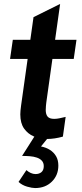

<svg xmlns="http://www.w3.org/2000/svg" viewBox="-20 -695 414 974"><path d="M219 10Q182 10 151.5 -3Q121 -16 102 -43Q83 -70 83 -115Q83 -124 84 -134Q85 -144 87 -160L150 -608L285 -675L215 -176Q214 -167 213 -157Q212 -147 212 -137Q212 -115 221.5 -103.5Q231 -92 255 -92Q268 -92 282 -95Q296 -98 313 -102L299 -2Q278 4 257.5 7Q237 10 219 10ZM31 -396 45 -493H368L354 -396ZM158 259Q143 259 118 252Q93 245 74 228L114 168Q124 177 136 182.5Q148 188 160 188Q179 188 190.5 178Q202 168 202 148Q202 131 192.5 120.5Q183 110 167 104.5Q151 99 131.5 97.5Q112 96 92 96L160 -11L235 -10L188 48Q214 53 233.5 65.5Q253 78 264.5 97.5Q276 117 276 145Q276 194 243 226.5Q210 259 158 259Z"/></svg>

Font: Hanken Grotesk
Style: Bold Italic
Weight: 700
Italic angle: -8°
Designer: Alfredo Marco Pradil
Foundry: Hanken Design Co.
Version: Version 3.013